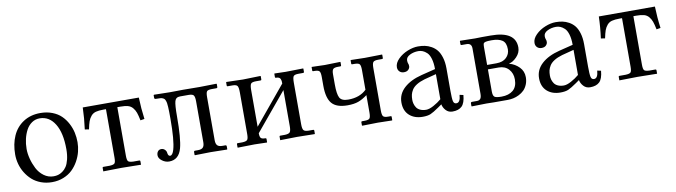

<svg xmlns="http://www.w3.org/2000/svg" viewBox="-30 -837 4379 1243"><g transform="rotate(-10 2159.5 -215.0)"><path d="M34.2 -205.1Q34.2 -273.9 57.9 -327.1Q81.5 -380.4 128.9 -411.1Q176.3 -441.9 240.7 -441.9Q283.7 -441.9 318.8 -428.2Q354 -414.6 377.2 -391.8Q400.4 -369.1 416.3 -339.1Q432.1 -309.1 439 -277.8Q445.8 -246.6 445.8 -214.4Q445.8 -183.6 438 -152.3Q430.2 -121.1 413.6 -91.3Q397 -61.5 373.3 -38.6Q349.6 -15.6 314.9 -1.7Q280.3 12.2 239.3 12.2Q200.2 12.2 166.5 -0.5Q132.8 -13.2 108.9 -34.7Q85 -56.2 67.9 -84.2Q50.8 -112.3 42.5 -143.1Q34.2 -173.8 34.2 -205.1ZM230.5 -408.7Q201.7 -408.7 178.7 -392.8Q155.8 -377 141.8 -350.8Q127.9 -324.7 120.6 -293.2Q113.3 -261.7 113.3 -228Q113.3 -197.8 122.1 -163.6Q130.9 -129.4 147.2 -97.4Q163.6 -65.4 192.1 -44.4Q220.7 -23.4 255.9 -23.4Q271 -23.4 284.9 -27.1Q298.8 -30.8 314.2 -41.5Q329.6 -52.2 340.8 -69.1Q352.1 -85.9 359.4 -115.2Q366.7 -144.5 366.7 -182.1Q366.7 -290 329.8 -349.4Q293 -408.7 230.5 -408.7Z M758.3 -392.6H738.8V-73.7Q738.8 -44.4 746.1 -36.6Q753.4 -28.8 779.3 -27.8H819.3Q825.2 -27.8 825.2 -22V1L697.3 -1L577.1 1V-22.5Q577.1 -27.8 582.5 -27.8H623.5Q649.9 -28.8 657 -36.9Q664.1 -44.9 664.1 -73.7V-392.6H646.5Q616.2 -392.6 597.2 -387.5Q578.1 -382.3 565.7 -367.7Q553.2 -353 546.6 -334.7Q540 -316.4 533.2 -282.7L506.3 -287.1Q516.1 -358.9 518.1 -429.7H886.7Q888.7 -358.9 898.4 -287.1L871.6 -282.7Q864.7 -316.4 858.2 -334.7Q851.6 -353 839.1 -367.7Q826.7 -382.3 807.6 -387.5Q788.6 -392.6 758.3 -392.6Z M1021.5 -23.4Q1037.1 -23.4 1047.4 -58.1Q1064.5 -117.2 1064.5 -258.8Q1064.5 -286.6 1064.2 -303.2Q1064 -319.8 1063 -336.9Q1062 -354 1060.5 -362.5Q1059.1 -371.1 1055.7 -379.6Q1052.2 -388.2 1048.6 -391.6Q1044.9 -395 1038.1 -397.9Q1031.2 -400.9 1023.9 -401.4Q1016.6 -401.9 1005.4 -401.9Q991.7 -401.9 987.8 -403.3Q983.9 -404.8 983.9 -411.1V-428.7L986.8 -430.7Q1049.8 -428.7 1090.3 -428.7L1176.3 -429.7Q1242.7 -428.7 1285.2 -428.7L1396.5 -430.7L1398.9 -428.7V-409.2Q1398.9 -401.9 1391.1 -401.9H1362.8Q1335.9 -401.9 1329.1 -393.3Q1322.3 -384.8 1322.3 -355.5V-71.8Q1322.3 -49.3 1331.8 -38.6Q1341.3 -27.8 1365.2 -27.8H1384.3Q1392.6 -27.8 1392.6 -19.5V-1L1390.6 1Q1322.3 -1 1283.2 -1L1179.7 1L1177.7 -1V-19.5Q1177.7 -27.8 1185.5 -27.8H1204.6Q1228.5 -27.8 1238 -38.6Q1247.6 -49.3 1247.6 -71.8V-341.8Q1247.6 -370.1 1240.2 -380.4Q1232.9 -390.6 1207 -390.6H1150.4Q1123 -390.6 1116 -366.2Q1108.9 -341.8 1108.9 -266.1Q1108.9 -120.6 1092.3 -59.6Q1072.8 12.2 1008.8 12.2Q983.9 12.2 962.4 -4.2Q940.9 -20.5 940.9 -40Q940.9 -55.7 949 -65.9Q957 -76.2 972.2 -76.2Q984.9 -76.2 994.6 -66.9Q1004.4 -57.6 1005.4 -45.9Q1007.8 -23.4 1021.5 -23.4Z M1571.8 -427.7 1686 -430.7 1688 -428.7V-407.7Q1688 -401.9 1682.1 -401.9H1651.9Q1625 -401.9 1618.2 -392.1Q1611.3 -382.3 1611.3 -349.6V-109.9L1816.9 -357.9Q1816.9 -369.1 1816.2 -375.2Q1815.4 -381.3 1812.3 -388.4Q1809.1 -395.5 1801.8 -398.7Q1794.4 -401.9 1782.7 -401.9Q1777.3 -401.9 1777.3 -406.7V-428.7L1778.8 -430.7Q1823.2 -428.7 1852.1 -428.7L1966.8 -430.7L1968.3 -428.7V-407.7Q1968.3 -401.9 1962.4 -401.9H1932.1Q1905.3 -401.9 1898.4 -392.3Q1891.6 -382.8 1891.6 -350.1V-77.1Q1891.6 -47.9 1898.9 -38.1Q1906.2 -28.3 1932.1 -27.8H1962.4Q1968.3 -27.8 1968.3 -22.5V-1L1966.8 1Q1897 -1 1852.1 -1L1740.2 1V-1V-22.9Q1740.2 -27.8 1745.6 -27.8H1776.4Q1802.7 -28.8 1809.8 -38.8Q1816.9 -48.8 1816.9 -77.1V-314.9L1611.3 -67.4V-65.4Q1611.3 -44.4 1618.2 -36.1Q1625 -27.8 1648.4 -27.8Q1654.3 -27.8 1654.3 -22.5V-1L1652.8 1Q1603.5 -1 1571.8 -1L1461.4 1L1460 -1V-22.9Q1460 -27.8 1465.3 -27.8H1496.1Q1522.9 -28.8 1529.8 -38.1Q1536.6 -47.4 1536.6 -75.2V-348.6Q1536.6 -381.8 1529.5 -391.8Q1522.5 -401.9 1496.1 -401.9H1465.8Q1460.4 -401.9 1460.4 -406.7V-428.7L1462.9 -430.7Z M2340.3 -354Q2340.3 -383.8 2333 -392.8Q2325.7 -401.9 2299.8 -401.9H2284.2Q2278.8 -401.9 2278.8 -406.7V-428.7L2280.3 -430.7L2372.6 -428.7L2485.4 -430.7L2486.8 -428.7V-407.2Q2486.8 -401.9 2481 -401.9H2455.6Q2430.2 -401.9 2422.6 -393.1Q2415 -384.3 2415 -354V-75.7Q2415 -46.4 2422.1 -37.1Q2429.2 -27.8 2455.6 -27.8H2472.2Q2477.1 -27.8 2477.1 -22.9V-1L2475.1 1Q2418.9 -1 2381.8 -1L2279.8 1L2277.8 -1.5V-22.5Q2277.8 -27.8 2283.7 -27.8H2299.8Q2326.2 -27.8 2333.3 -36.9Q2340.3 -45.9 2340.3 -75.7V-189.5Q2309.1 -166 2280.8 -155.8Q2252.4 -145.5 2209.5 -145.5Q2136.7 -145.5 2106.4 -181.2Q2076.2 -216.8 2076.2 -296.9V-355Q2076.2 -384.3 2068.8 -393.1Q2061.5 -401.9 2035.6 -401.9H2027.8Q2022.5 -401.9 2022.5 -406.7V-428.7L2023.4 -430.7L2108.9 -428.2L2210.9 -430.7L2212.4 -428.7V-407.7Q2212.4 -401.9 2206.5 -401.9H2191.4Q2166.5 -401.9 2158.7 -393.3Q2150.9 -384.8 2150.9 -360.4V-293Q2150.9 -229.5 2163.8 -205.3Q2176.8 -181.2 2220.2 -181.2Q2295.4 -181.2 2340.3 -224.6Z M2807.1 -245.1 2728.5 -224.6Q2696.8 -215.3 2675.5 -201.9Q2654.3 -188.5 2644.3 -172.4Q2634.3 -156.2 2630.9 -141.4Q2627.4 -126.5 2627.4 -107.4Q2627.4 -94.2 2630.9 -81.5Q2634.3 -68.8 2642.3 -56.4Q2650.4 -43.9 2666.7 -36.4Q2683.1 -28.8 2705.6 -28.8Q2726.1 -28.8 2755.1 -44.7Q2784.2 -60.5 2807.1 -80.1ZM2871.6 12.2Q2845.2 12.2 2828.4 -6.1Q2811.5 -24.4 2807.6 -46.4L2784.7 -30.3Q2747.6 -4.4 2728 3.9Q2708.5 12.2 2676.3 12.2Q2622.1 12.2 2588.6 -17.8Q2555.2 -47.9 2555.2 -102.5Q2555.2 -158.2 2598.1 -197.5Q2641.1 -236.8 2715.3 -255.4L2807.1 -278.3Q2807.1 -318.4 2798.8 -346.4Q2790.5 -374.5 2776.4 -387.7Q2762.2 -400.9 2748.8 -406.2Q2735.4 -411.6 2720.7 -411.6Q2689.5 -411.6 2664.1 -398.7Q2638.7 -385.7 2638.7 -364.3Q2638.7 -351.6 2642.1 -343.8Q2645.5 -337.9 2645.5 -325.7Q2645.5 -314 2635.5 -303.5Q2625.5 -293 2606 -293Q2588.4 -293 2577.1 -304Q2565.9 -314.9 2565.9 -332.5Q2565.9 -360.4 2592 -386.5Q2618.2 -412.6 2654.8 -427.2Q2691.4 -441.9 2723.6 -441.9Q2747.6 -441.9 2768.3 -437.7Q2789.1 -433.6 2810.3 -421.9Q2831.5 -410.2 2846.7 -391.6Q2861.8 -373 2871.3 -341.8Q2880.9 -310.5 2880.9 -269.5V-122.6Q2880.9 -71.8 2885 -54Q2889.2 -36.1 2905.3 -36.1Q2931.2 -36.1 2934.6 -86.4L2959 -81.1Q2954.6 -28.8 2933.3 -8.3Q2912.1 12.2 2871.6 12.2Z M3144 -246.1H3205.6Q3247.6 -246.1 3270.8 -268.6Q3293.9 -291 3293.9 -323.2Q3293.9 -366.2 3269.8 -382.3Q3245.6 -398.4 3200.7 -398.4Q3171.9 -398.4 3160.6 -395.5Q3149.4 -392.6 3146.7 -386.7Q3144 -380.9 3144 -364.3ZM3144 -216.8V-71.8Q3144 -44.4 3154.3 -36.1Q3164.6 -27.8 3200.7 -27.8Q3248.5 -27.8 3276.6 -51.3Q3304.7 -74.7 3304.7 -123Q3304.7 -163.1 3280.5 -189.9Q3256.3 -216.8 3214.8 -216.8ZM3000 1 2997.6 -1V-19Q2997.6 -27.8 3006.3 -27.8H3038.6Q3053.7 -27.8 3061.5 -37.1Q3069.3 -46.4 3069.3 -71.3V-367.7Q3069.3 -401.9 3036.6 -401.9H3002.4Q3000.5 -401.9 2998.8 -403.6Q2997.1 -405.3 2997.1 -406.7V-428.7L2999 -430.7L3096.7 -428.7L3142.6 -429.7H3199.7Q3362.8 -429.7 3362.8 -322.8Q3362.8 -288.6 3336.7 -261.5Q3310.5 -234.4 3286.6 -231V-229Q3324.2 -218.3 3350.6 -191.2Q3377 -164.1 3377 -125Q3377 -98.6 3367.9 -76.9Q3358.9 -55.2 3344.5 -41Q3330.1 -26.9 3311 -17.3Q3292 -7.8 3273.2 -3.9Q3254.4 0 3235.8 0H3144L3096.7 -1Z M3711.9 -245.1 3633.3 -224.6Q3601.6 -215.3 3580.3 -201.9Q3559.1 -188.5 3549.1 -172.4Q3539.1 -156.2 3535.6 -141.4Q3532.2 -126.5 3532.2 -107.4Q3532.2 -94.2 3535.6 -81.5Q3539.1 -68.8 3547.1 -56.4Q3555.2 -43.9 3571.5 -36.4Q3587.9 -28.8 3610.4 -28.8Q3630.9 -28.8 3659.9 -44.7Q3689 -60.5 3711.9 -80.1ZM3776.4 12.2Q3750 12.2 3733.2 -6.1Q3716.3 -24.4 3712.4 -46.4L3689.5 -30.3Q3652.3 -4.4 3632.8 3.9Q3613.3 12.2 3581.1 12.2Q3526.9 12.2 3493.4 -17.8Q3460 -47.9 3460 -102.5Q3460 -158.2 3502.9 -197.5Q3545.9 -236.8 3620.1 -255.4L3711.9 -278.3Q3711.9 -318.4 3703.6 -346.4Q3695.3 -374.5 3681.2 -387.7Q3667 -400.9 3653.6 -406.2Q3640.1 -411.6 3625.5 -411.6Q3594.2 -411.6 3568.8 -398.7Q3543.5 -385.7 3543.5 -364.3Q3543.5 -351.6 3546.9 -343.8Q3550.3 -337.9 3550.3 -325.7Q3550.3 -314 3540.3 -303.5Q3530.3 -293 3510.7 -293Q3493.2 -293 3481.9 -304Q3470.7 -314.9 3470.7 -332.5Q3470.7 -360.4 3496.8 -386.5Q3522.9 -412.6 3559.6 -427.2Q3596.2 -441.9 3628.4 -441.9Q3652.3 -441.9 3673.1 -437.7Q3693.8 -433.6 3715.1 -421.9Q3736.3 -410.2 3751.5 -391.6Q3766.6 -373 3776.1 -341.8Q3785.6 -310.5 3785.6 -269.5V-122.6Q3785.6 -71.8 3789.8 -54Q3793.9 -36.1 3810.1 -36.1Q3835.9 -36.1 3839.4 -86.4L3863.8 -81.1Q3859.4 -28.8 3838.1 -8.3Q3816.9 12.2 3776.4 12.2Z M4150.9 -392.6H4131.3V-73.7Q4131.3 -44.4 4138.7 -36.6Q4146 -28.8 4171.9 -27.8H4211.9Q4217.8 -27.8 4217.8 -22V1L4089.8 -1L3969.7 1V-22.5Q3969.7 -27.8 3975.1 -27.8H4016.1Q4042.5 -28.8 4049.6 -36.9Q4056.6 -44.9 4056.6 -73.7V-392.6H4039.1Q4008.8 -392.6 3989.7 -387.5Q3970.7 -382.3 3958.3 -367.7Q3945.8 -353 3939.2 -334.7Q3932.6 -316.4 3925.8 -282.7L3898.9 -287.1Q3908.7 -358.9 3910.6 -429.7H4279.3Q4281.2 -358.9 4291 -287.1L4264.2 -282.7Q4257.3 -316.4 4250.7 -334.7Q4244.1 -353 4231.7 -367.7Q4219.2 -382.3 4200.2 -387.5Q4181.2 -392.6 4150.9 -392.6Z"/></g></svg>

Font: Libertinage
Style: b
Weight: 400
Designer: OSP
Foundry: OSP
Version: Version 1.0; 2008; OFL relea